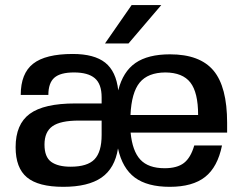

<svg xmlns="http://www.w3.org/2000/svg" viewBox="-20 -722 945 750"><path d="M490.2 -204.1Q497.1 -131.8 528.3 -98.4Q559.6 -64.9 623 -64.9Q671.9 -64.9 698.5 -85.4Q725.1 -106 738.8 -153.8H847.2Q830.1 -69.3 781.2 -30.8Q732.4 7.8 643.1 7.8Q555.7 7.8 506.8 -28.3Q458 -64.5 440.9 -142.1Q428.7 -64.5 376.5 -28.3Q324.2 7.8 227.1 7.8Q129.9 7.8 85.4 -29.1Q41 -65.9 41 -147Q41 -236.8 96.2 -277.3Q151.4 -317.9 273.9 -317.9H377V-341.8Q377 -394 350.3 -416.5Q323.7 -439 269 -439Q215.8 -439 192.4 -418.5Q168.9 -397.9 168.9 -351.1H61Q61 -435.1 109.4 -473.1Q157.7 -511.2 264.2 -511.2Q348.1 -511.2 390.9 -477.3Q433.6 -443.4 441.9 -369.1Q460.4 -442.4 509.3 -476.1Q558.1 -509.8 644 -509.8Q760.7 -509.8 814 -446.3Q867.2 -382.8 867.2 -242.2V-204.1ZM377 -251H288.1Q216.3 -251 185.1 -229Q153.8 -207 153.8 -157.2Q153.8 -108.9 179.9 -89.8Q206.1 -70.8 255.9 -70.8Q321.3 -70.8 349.1 -99.6Q377 -128.4 377 -194.8ZM625 -439H626Q557.6 -438.5 525.6 -399.4Q493.7 -360.4 489.7 -272.9H753.9Q753.9 -360.8 723.6 -399.7Q693.4 -438.5 626 -439H627ZM390.1 -552.2 494.1 -702.1H609.9L481.9 -552.2Z"/></svg>

Font: Fivo Sans Modern Med
Style: Regular
Weight: 450
Designer: Alexander Slobzheninov
Foundry: Alexander Slobzheninov
Version: 1.0